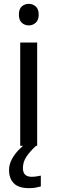

<svg xmlns="http://www.w3.org/2000/svg" viewBox="-20 -757 298 997"><path d="M130 -737Q150 -737 165.5 -723.5Q181 -710 181 -681Q181 -653 165.5 -639Q150 -625 130 -625Q108 -625 93 -639Q78 -653 78 -681Q78 -710 93 -723.5Q108 -737 130 -737ZM173 -536V0H85V-536ZM99 116Q99 161 144 161Q161 161 172.5 158.5Q184 156 192 155V211Q178 215 164 217.5Q150 220 130 220Q77 220 52 195Q27 170 27 126Q27 97 41.5 70Q56 43 77.5 21Q99 -1 119 -15L167 0Q133 32 116 58.5Q99 85 99 116Z"/></svg>

Font: Noto Sans Linear A
Style: Regular
Weight: 400
Designer: Monotype Design Team
Foundry: Monotype Imaging Inc.
Version: Version 2.002; ttfautohint (v1.8.4.7-5d5b)